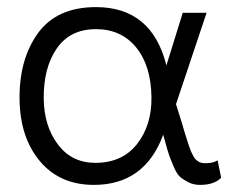

<svg xmlns="http://www.w3.org/2000/svg" viewBox="-20 -504 668 540"><path d="M244 16Q148 16 92 -51Q36 -118 35 -226Q34 -338 87 -411Q140 -484 250 -484Q407 -484 448 -320L494 -468H561L475 -211L491 -160Q494 -149 498.5 -134.5Q503 -120 505.5 -112Q508 -104 511.5 -93.5Q515 -83 517.5 -77.5Q520 -72 523.5 -65.5Q527 -59 530 -56Q533 -53 537.5 -50Q542 -47 547 -46Q552 -45 559 -45Q579 -45 592 -53L602 -4Q582 16 543 16Q524 16 509.5 8.5Q495 1 486 -7Q477 -15 468 -36.5Q459 -58 455 -69.5Q451 -81 443 -111Q440 -120 439 -125Q387 16 244 16ZM248 -46Q324 -46 365.5 -99Q407 -152 406 -230Q405 -319 363 -370.5Q321 -422 250 -422Q177 -422 139.5 -367.5Q102 -313 103 -226Q104 -149 143 -97.5Q182 -46 248 -46Z"/></svg>

Font: Didact Gothic
Style: Regular
Weight: 400
Designer: Daniel Johnson
Foundry: Daniel Johnson
Version: Version 2.101;PS 002.101;hotconv 1.0.88;makeotf.lib2.5.64775